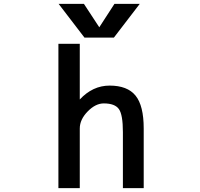

<svg xmlns="http://www.w3.org/2000/svg" viewBox="-20 -979 1040 1000"><path d="M728.5 1H620.1V-291Q620.1 -381.8 599.1 -411.1Q578.1 -440.4 520.5 -440.4Q477.5 -440.4 436.5 -398.4Q395.5 -356.4 395.5 -309.6V1H284.2V-751H395.5V-460.9Q462.9 -533.2 550.8 -533.2Q643.6 -533.2 686 -481Q728.5 -428.7 728.5 -309.6ZM497.1 -836.9 576.2 -959H708L573.2 -783.2H419.9L285.2 -959H417Z"/></svg>

Font: Gen Shin Gothic Monospace Medium
Style: Regular
Weight: 500
Designer: [Source Han Sans]
Ryoko NISHIZUKA  (kana & ideographs); Paul D. Hunt (Latin, Greek & Cyrillic); Wenlong ZHANG  (bopomofo
Version: Version 1.002.20150607